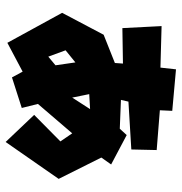

<svg xmlns="http://www.w3.org/2000/svg" viewBox="-2 -622 631 666"><g transform="rotate(90 313.0 -289.5)"><path d="M319 -225 307 -284 359 -287ZM177 -142 155 -202 197 -236 207 -167ZM71 -535 78 -399 201 -401 199 -373 101 -334 25 -190 129 0 229 -53 249 -16 355 -50 341 -106 443 -225 471 -184 379 -93 473 6 601 -178 527 -326 551 -360 449 -414 427 -390 327 -394 333 -420 499 -430 501 -518 363 -529 365 -572 221 -585 215 -531Z"/></g></svg>

Font: Super Mario
Style: Regular
Weight: 400
Version: Version 1.0